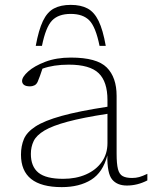

<svg xmlns="http://www.w3.org/2000/svg" viewBox="-20 -757 626 787"><path d="M500 3.5Q460 3.5 439.5 -21.5Q419 -46.5 420 -120Q402 -50.5 353.8 -20.2Q305.5 10 233 10Q66 10 66 -123Q66 -158.5 78 -187Q90 -215.5 125.8 -238.8Q161.5 -262 232.2 -281.8Q303 -301.5 420.5 -319.5V-347Q420.5 -422.5 384.2 -457.2Q348 -492 262 -492Q199.5 -492 154 -475.5Q149 -460 143.8 -445.8Q138.5 -431.5 134.5 -422Q129.5 -411 120.8 -407Q112 -403 103.5 -403Q86 -403 78.2 -409.2Q70.5 -415.5 70.5 -425Q70.5 -441.5 95.5 -464Q120.5 -486.5 165.8 -503.8Q211 -521 270.5 -521Q377 -521 417.5 -480.5Q458 -440 458 -364V-127Q458 -85.5 463.5 -64Q469 -42.5 483 -35Q497 -27.5 521.5 -27.5Q537 -27.5 550.5 -31.2Q564 -35 584 -44.5V-17.5Q543.5 3.5 500 3.5ZM106.5 -126Q106.5 -74.5 137.5 -49.2Q168.5 -24 239 -24Q291.5 -24 332.5 -42Q373.5 -60 397 -93Q420.5 -126 420.5 -170.5V-290.5Q319.5 -275 257.2 -258.2Q195 -241.5 162.2 -222Q129.5 -202.5 118 -178.8Q106.5 -155 106.5 -126ZM270 -700Q219.5 -700 193.5 -673Q167.5 -646 152 -569H126.5Q138.5 -634.5 156 -671Q173.5 -707.5 201 -722.2Q228.5 -737 270 -737Q311.5 -737 339 -722.2Q366.5 -707.5 384.2 -671Q402 -634.5 413.5 -569H388Q372.5 -646 346.5 -673Q320.5 -700 270 -700Z"/></svg>

Font: Newsreader 6pt ExtraLight
Style: Regular
Weight: 275
Designer: Hugues Gentile
Foundry: Production Type
Version: Version 1.003; ttfautohint (v1.8.3)